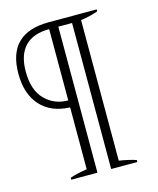

<svg xmlns="http://www.w3.org/2000/svg" viewBox="-107 -775 700 851"><g transform="rotate(-15 243.0 -350.0)"><path d="M114 -9Q146 -20 192 -27V-311Q105 -314 57 -367.5Q9 -421 9 -514Q9 -700 198 -700H418V-691Q382 -678 339 -672V-27Q385 -20 417 -9V0H297V-670H234V0H114ZM192 -670Q119 -670 81 -631Q43 -592 43 -515Q43 -430 85.5 -386.5Q128 -343 192 -343Z"/></g></svg>

Font: Trirong Light
Style: Italic
Weight: 300
Italic angle: -12°
Designer: Katatrad Team
Foundry: CadsonDemak
Version: Version 1.001